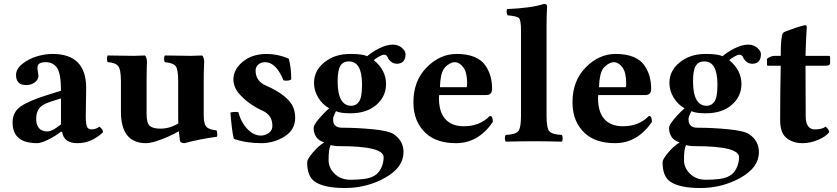

<svg xmlns="http://www.w3.org/2000/svg" viewBox="-20 -718 4256 976"><path d="M295.4 -48.3 289.1 -47.9Q262.2 -26.9 225.6 -8.5Q189 9.8 168.9 9.8Q43.9 9.8 43.9 -95.2Q43.9 -149.4 86.9 -178.2Q129.9 -207 223.1 -235.8L290 -256.8Q290 -343.8 270 -372.8Q250 -401.9 212.9 -401.9Q173.8 -401.9 170.9 -379.4Q169.9 -373.5 170.7 -366.5Q171.4 -359.4 172.4 -354Q173.3 -348.6 174.3 -342.5Q175.3 -336.4 175.3 -332Q175.3 -313.5 157.2 -299.6Q139.2 -285.6 113.3 -285.6Q85.4 -285.6 73.5 -299.3Q61.5 -313 61.5 -336.4Q61.5 -367.2 93 -392.8Q124.5 -418.5 166.5 -431.2Q208.5 -443.8 247.1 -443.8Q418 -443.8 418 -271L416 -127Q416 -88.9 422.1 -74.5Q428.2 -60.1 443.8 -60.1Q467.8 -60.1 485.8 -74.2Q503.9 -59.1 503.9 -45.9Q444.8 10.3 373 9.8Q305.2 10.3 295.4 -48.3ZM290 -217.8 237.8 -201.2Q212.9 -193.4 197 -183.1Q181.2 -172.9 174.6 -159.9Q168 -147 166 -137Q164.1 -127 164.1 -109.9Q164.1 -84 178 -66.9Q191.9 -49.8 222.2 -49.8Q245.1 -49.8 290 -85.9Z M1015.6 -132.8Q1015.6 -89.8 1028.3 -74.5Q1041 -59.1 1081.1 -55.2Q1086.9 -36.1 1083 -22.9Q998 -11.7 917 9.8Q895 9.8 894 -6.8Q891.6 -25.9 889.2 -50.8Q843.8 -25.4 796.4 -7.8Q749 9.8 722.7 9.8Q594.7 9.8 594.7 -149.9V-306.2Q594.7 -365.2 580.3 -382.6Q565.9 -399.9 527.8 -401.9Q523.9 -405.8 523.9 -418.9Q523.9 -432.1 527.8 -436Q613.8 -434.1 659.7 -434.1Q680.7 -434.1 716.8 -436Q726.6 -426.3 727.1 -401.9Q727.1 -397.9 726.1 -377Q725.1 -356 725.1 -306.2V-139.2Q725.1 -91.3 741.9 -77.6Q758.8 -64 794.9 -64Q843.3 -64 886.7 -90.8Q886.2 -98.6 886 -106.2Q885.7 -113.8 885.7 -120.6V-306.2Q885.7 -366.2 872.8 -382.1Q859.9 -397.9 818.8 -401.9Q814 -405.8 814 -418.9Q814 -432.1 818.8 -436Q904.8 -434.1 950.7 -434.1Q969.7 -434.1 1007.8 -436Q1017.6 -426.3 1018.1 -401.9Q1018.1 -397.9 1016.8 -377Q1015.6 -356 1015.6 -306.2Z M1151.4 -146Q1173.3 -150.9 1191.4 -147.9Q1206.5 -93.8 1238.5 -61.3Q1270.5 -28.8 1305.7 -28.8Q1327.6 -28.8 1346.2 -42Q1364.7 -55.2 1364.7 -78.1Q1364.7 -133.3 1313.5 -155.8Q1245.6 -186.5 1197.8 -238.8Q1167 -272.9 1166.5 -314Q1166.5 -356.9 1200.7 -392.1Q1251.5 -443.8 1335.4 -443.8Q1392.6 -443.8 1447.8 -419.9Q1460.9 -374 1460.4 -314Q1447.3 -305.2 1421.4 -309.1Q1383.3 -401.9 1327.6 -401.9Q1306.6 -401.9 1293 -389.9Q1279.3 -377.9 1279.3 -359.9Q1279.3 -304.7 1333.5 -282.2Q1411.1 -248.5 1449.7 -205.1Q1480.5 -170.9 1480.5 -119.1Q1480.5 -58.1 1426.5 -24.2Q1372.6 9.8 1307.6 9.8Q1231.4 9.8 1168.5 -12.2Q1158.2 -54.2 1151.4 -146Z M1820.3 -288.1Q1820.3 -406.2 1753.4 -405.8Q1723.6 -405.8 1710 -382.8Q1696.3 -359.9 1696.3 -305.2Q1696.3 -180.2 1766.1 -180.2Q1790 -180.2 1805.2 -201.7Q1820.3 -223.1 1820.3 -288.1ZM1705.1 24.9Q1676.3 24.9 1661.1 19Q1649.9 39.1 1650.4 96.2Q1650.4 136.2 1681.9 166Q1713.4 195.8 1761.2 195.8Q1798.3 195.8 1829.3 191.9Q1860.4 188 1881.3 176.3Q1904.8 163.1 1917.5 136.5Q1930.2 109.9 1930.2 81.1Q1930.2 24.9 1705.1 24.9ZM1997.1 -394Q1980 -394 1967 -405Q1954.1 -416 1950.2 -428.2Q1944.3 -440.4 1931.2 -439.9Q1923.3 -439.9 1904.8 -429.4Q1886.2 -418.9 1880.4 -412.1Q1942.4 -361.3 1942.4 -291Q1942.4 -228 1893.3 -185.1Q1844.2 -142.1 1761.2 -142.1Q1710.9 -142.1 1688 -152.8Q1687 -150.9 1682.4 -141.6Q1677.7 -132.3 1675.5 -125.2Q1673.3 -118.2 1673.3 -110.8Q1673.3 -68.8 1718.3 -68.8Q1793.5 -68.8 1874.3 -61Q1955.1 -53.2 1981.4 -36.1Q2031.2 -2 2031.2 55.2Q2031.2 133.3 1937.7 185.5Q1844.2 237.8 1733.4 237.8Q1627.4 237.8 1580.1 205.1Q1541 178.2 1541.5 106Q1541.5 91.8 1569.8 57.9Q1598.1 23.9 1628.4 5.9Q1599.6 -2.9 1587.4 -22Q1574.2 -42 1574.2 -67.9Q1574.2 -82 1600.3 -113.3Q1626.5 -144.5 1653.3 -167.5Q1618.2 -187 1597.2 -222.7Q1576.2 -258.3 1576.2 -295.9Q1576.2 -367.7 1644 -412.1Q1692.9 -444.3 1762.2 -443.8Q1824.2 -443.8 1846.2 -432.1Q1871.1 -454.1 1908.7 -472.7Q1946.3 -491.2 1977.1 -491.2Q2003.9 -491.2 2022.7 -475.1Q2041.5 -459 2041.5 -442.9Q2041 -394 1997.1 -394Z M2216.3 -274.9H2352.5Q2354.5 -276.9 2354.5 -295.9Q2354.5 -350.1 2335 -376Q2315.4 -401.9 2290.5 -401.9Q2279.3 -401.9 2263.4 -392.8Q2247.6 -383.8 2236.3 -368.2Q2218.3 -340.8 2216.3 -274.9ZM2470.2 -128.9Q2485.4 -128.9 2485.4 -98.1Q2411.1 9.8 2298.3 9.8Q2200.2 9.8 2145.5 -40Q2081.5 -98.1 2081.5 -198.2Q2081.5 -307.1 2148.9 -375.5Q2216.3 -443.8 2301.3 -443.8Q2354.5 -443.8 2391.4 -428.5Q2428.2 -413.1 2446.8 -386Q2465.3 -358.9 2473.4 -329.8Q2481.4 -300.8 2481.4 -266.1Q2481.4 -235.4 2452.6 -234.9H2212.4Q2212.4 -232.9 2211.9 -228Q2211.4 -223.1 2211.4 -219.2Q2211.4 -147.5 2244.4 -111.8Q2277.3 -76.2 2337.4 -76.2Q2418.5 -75.7 2470.2 -128.9Z M2628.4 -127V-564.9Q2628.4 -614.7 2618.4 -625.5Q2608.4 -636.2 2560.5 -640.1Q2552.7 -654.3 2557.1 -671.9Q2681.2 -676.8 2745.1 -698.2Q2761.2 -698.2 2761.2 -685.1Q2758.3 -647.9 2758.3 -583V-127Q2758.3 -66.9 2772.7 -50.5Q2787.1 -34.2 2835.4 -32.2Q2840.3 -28.3 2840.3 -15.1Q2840.3 -2 2835.4 2Q2749.5 0 2693.4 0Q2635.3 0 2551.3 2Q2546.4 -2 2546.4 -14.9Q2546.4 -27.8 2551.3 -32.2Q2599.1 -34.2 2613.8 -50.5Q2628.4 -66.9 2628.4 -127Z M3024.9 -274.9H3161.1Q3163.1 -276.9 3163.1 -295.9Q3163.1 -350.1 3143.6 -376Q3124 -401.9 3099.1 -401.9Q3087.9 -401.9 3072 -392.8Q3056.2 -383.8 3044.9 -368.2Q3026.9 -340.8 3024.9 -274.9ZM3278.8 -128.9Q3293.9 -128.9 3293.9 -98.1Q3219.7 9.8 3106.9 9.8Q3008.8 9.8 2954.1 -40Q2890.1 -98.1 2890.1 -198.2Q2890.1 -307.1 2957.5 -375.5Q3024.9 -443.8 3109.9 -443.8Q3163.1 -443.8 3200 -428.5Q3236.8 -413.1 3255.4 -386Q3273.9 -358.9 3282 -329.8Q3290 -300.8 3290 -266.1Q3290 -235.4 3261.2 -234.9H3021Q3021 -232.9 3020.5 -228Q3020 -223.1 3020 -219.2Q3020 -147.5 3053 -111.8Q3085.9 -76.2 3146 -76.2Q3227.1 -75.7 3278.8 -128.9Z M3627 -288.1Q3627 -406.2 3560.1 -405.8Q3530.3 -405.8 3516.6 -382.8Q3502.9 -359.9 3502.9 -305.2Q3502.9 -180.2 3572.8 -180.2Q3596.7 -180.2 3611.8 -201.7Q3627 -223.1 3627 -288.1ZM3511.7 24.9Q3482.9 24.9 3467.8 19Q3456.5 39.1 3457 96.2Q3457 136.2 3488.5 166Q3520 195.8 3567.9 195.8Q3605 195.8 3636 191.9Q3667 188 3688 176.3Q3711.4 163.1 3724.1 136.5Q3736.8 109.9 3736.8 81.1Q3736.8 24.9 3511.7 24.9ZM3803.7 -394Q3786.6 -394 3773.7 -405Q3760.7 -416 3756.8 -428.2Q3751 -440.4 3737.8 -439.9Q3730 -439.9 3711.4 -429.4Q3692.9 -418.9 3687 -412.1Q3749 -361.3 3749 -291Q3749 -228 3700 -185.1Q3650.9 -142.1 3567.9 -142.1Q3517.6 -142.1 3494.6 -152.8Q3493.7 -150.9 3489 -141.6Q3484.4 -132.3 3482.2 -125.2Q3480 -118.2 3480 -110.8Q3480 -68.8 3524.9 -68.8Q3600.1 -68.8 3680.9 -61Q3761.7 -53.2 3788.1 -36.1Q3837.9 -2 3837.9 55.2Q3837.9 133.3 3744.4 185.5Q3650.9 237.8 3540 237.8Q3434.1 237.8 3386.7 205.1Q3347.7 178.2 3348.1 106Q3348.1 91.8 3376.5 57.9Q3404.8 23.9 3435.1 5.9Q3406.2 -2.9 3394 -22Q3380.9 -42 3380.9 -67.9Q3380.9 -82 3407 -113.3Q3433.1 -144.5 3460 -167.5Q3424.8 -187 3403.8 -222.7Q3382.8 -258.3 3382.8 -295.9Q3382.8 -367.7 3450.7 -412.1Q3499.5 -444.3 3568.8 -443.8Q3630.9 -443.8 3652.8 -432.1Q3677.7 -454.1 3715.3 -472.7Q3752.9 -491.2 3783.7 -491.2Q3810.5 -491.2 3829.3 -475.1Q3848.1 -459 3848.1 -442.9Q3847.7 -394 3803.7 -394Z M3920.9 -434.1H3948.7Q3948.7 -535.2 3960 -549.8Q3962.9 -553.7 3971.9 -557.6Q3981 -561.5 3994.1 -565.7Q4007.3 -569.8 4012.7 -572.3Q4024.4 -577.1 4046.1 -583.5Q4067.9 -589.8 4073.2 -589.8Q4081.1 -589.8 4081.1 -581.1Q4078.1 -534.2 4075.7 -467.8L4074.7 -434.1H4191.9Q4199.7 -434.1 4199.7 -428.2V-397Q4199.7 -383.8 4175.8 -383.8H4074.7Q4074.7 -327.6 4075.2 -236.8Q4075.7 -146 4075.7 -127Q4075.7 -91.8 4088.4 -75.9Q4101.1 -60.1 4120.1 -60.1Q4159.2 -60.1 4176.8 -74.2Q4194.8 -59.1 4194.8 -45.9Q4178.7 -23.9 4138.9 -7.1Q4099.1 9.8 4059.1 9.8Q4009.3 9.8 3976.1 -18.1Q3946.3 -43.9 3945.8 -105Q3945.8 -252.9 3948.7 -383.8H3883.8Q3878.9 -383.8 3878.9 -390.1V-418.9Q3896 -434.1 3920.9 -434.1Z"/></svg>

Font: Linux Libertine
Style: Bold
Weight: 700
Designer: Philipp H. Poll
Foundry: Philipp H. Poll
Version: Version 5.0.3